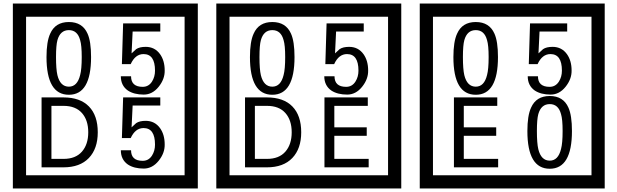

<svg xmlns="http://www.w3.org/2000/svg" viewBox="-20 -980 3505 1090"><path d="M1103 90H53V-960H1103ZM1028 15V-885H128V15ZM497 -656Q497 -442 371 -442Q244 -442 244 -656Q244 -744 265 -789Q294 -855 371 -855Q448 -855 477 -789Q497 -745 497 -656ZM444 -656Q444 -723 435 -752Q420 -809 371 -809Q322 -809 306 -752Q298 -723 298 -656Q298 -587 306 -553Q322 -488 371 -488Q419 -488 435 -554Q444 -587 444 -656ZM915 -580Q916 -531 880.5 -487Q845 -443 796 -443Q741 -443 706 -466Q666 -494 666 -547H724Q724 -487 790 -487Q824 -487 843 -517Q860 -544 860 -579Q860 -673 795 -673Q748 -673 722 -616H672L679 -847H890V-801H733L727 -677Q740 -689 753 -701Q772 -714 807 -714Q859 -714 889 -672Q915 -635 915 -580ZM535 -229Q535 -136 484.5 -83Q434 -30 340 -30H216V-427H340Q435 -427 485 -375.5Q535 -324 535 -229ZM481 -229Q481 -298 445 -338.5Q409 -379 341 -379H272V-78H341Q409 -78 445 -119Q481 -160 481 -229ZM915 -160Q916 -111 880.5 -67Q845 -23 796 -23Q741 -23 706 -46Q666 -74 666 -127H724Q724 -67 790 -67Q824 -67 843 -97Q860 -124 860 -159Q860 -253 795 -253Q748 -253 722 -196H672L679 -427H890V-381H733L727 -257Q740 -269 753 -281Q772 -294 807 -294Q859 -294 889 -252Q915 -215 915 -160Z M2258 90H1208V-960H2258ZM2183 15V-885H1283V15ZM1652 -656Q1652 -442 1526 -442Q1399 -442 1399 -656Q1399 -744 1420 -789Q1449 -855 1526 -855Q1603 -855 1632 -789Q1652 -745 1652 -656ZM1599 -656Q1599 -723 1590 -752Q1575 -809 1526 -809Q1477 -809 1461 -752Q1453 -723 1453 -656Q1453 -587 1461 -553Q1477 -488 1526 -488Q1574 -488 1590 -554Q1599 -587 1599 -656ZM2070 -580Q2071 -531 2035.5 -487Q2000 -443 1951 -443Q1896 -443 1861 -466Q1821 -494 1821 -547H1879Q1879 -487 1945 -487Q1979 -487 1998 -517Q2015 -544 2015 -579Q2015 -673 1950 -673Q1903 -673 1877 -616H1827L1834 -847H2045V-801H1888L1882 -677Q1895 -689 1908 -701Q1927 -714 1962 -714Q2014 -714 2044 -672Q2070 -635 2070 -580ZM1690 -229Q1690 -136 1639.5 -83Q1589 -30 1495 -30H1371V-427H1495Q1590 -427 1640 -375.5Q1690 -324 1690 -229ZM1636 -229Q1636 -298 1600 -338.5Q1564 -379 1496 -379H1427V-78H1496Q1564 -78 1600 -119Q1636 -160 1636 -229ZM2073 -30H1822V-427H2068V-379H1878V-257H2062V-209H1878V-78H2073Z M3413 90H2363V-960H3413ZM3338 15V-885H2438V15ZM2807 -656Q2807 -442 2681 -442Q2554 -442 2554 -656Q2554 -744 2575 -789Q2604 -855 2681 -855Q2758 -855 2787 -789Q2807 -745 2807 -656ZM2754 -656Q2754 -723 2745 -752Q2730 -809 2681 -809Q2632 -809 2616 -752Q2608 -723 2608 -656Q2608 -587 2616 -553Q2632 -488 2681 -488Q2729 -488 2745 -554Q2754 -587 2754 -656ZM3225 -580Q3226 -531 3190.5 -487Q3155 -443 3106 -443Q3051 -443 3016 -466Q2976 -494 2976 -547H3034Q3034 -487 3100 -487Q3134 -487 3153 -517Q3170 -544 3170 -579Q3170 -673 3105 -673Q3058 -673 3032 -616H2982L2989 -847H3200V-801H3043L3037 -677Q3050 -689 3063 -701Q3082 -714 3117 -714Q3169 -714 3199 -672Q3225 -635 3225 -580ZM2808 -30H2557V-427H2803V-379H2613V-257H2797V-209H2613V-78H2808ZM3227 -236Q3227 -22 3101 -22Q2974 -22 2974 -236Q2974 -324 2995 -369Q3024 -435 3101 -435Q3178 -435 3207 -369Q3227 -325 3227 -236ZM3174 -236Q3174 -303 3165 -332Q3150 -389 3101 -389Q3052 -389 3036 -332Q3028 -303 3028 -236Q3028 -167 3036 -133Q3052 -68 3101 -68Q3149 -68 3165 -134Q3174 -167 3174 -236Z"/></svg>

Font: Unicode BMP Fallback SIL
Style: Regular
Weight: 400
Foundry: NRSI, SIL International
Version: Version 5.1 Based on Unicode 5.1